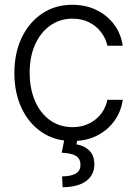

<svg xmlns="http://www.w3.org/2000/svg" viewBox="-20 -573 566 796"><path d="M280.8 11.7Q207.5 11.7 153.3 -24.9Q99.1 -61.5 69.3 -125.2Q39.6 -189 39.6 -270Q39.6 -352.5 69.8 -416.3Q100.1 -480 154.3 -516.6Q208.5 -553.2 279.8 -553.2Q334.5 -553.2 378.9 -532Q423.3 -510.7 452.4 -472.4Q481.4 -434.1 488.8 -383.3H425.3Q418.5 -414.1 399.2 -439.5Q379.9 -464.8 349.9 -480.2Q319.8 -495.6 280.8 -495.6Q228.5 -495.6 188.5 -467.3Q148.4 -439 125.7 -388.7Q103 -338.4 103 -272Q103 -206.1 125 -154.8Q147 -103.5 187.3 -74.7Q227.5 -45.9 280.8 -45.9Q335 -45.9 374.5 -76.7Q414.1 -107.4 425.3 -159.2H488.8Q481.9 -109.9 453.9 -71.3Q425.8 -32.7 381.6 -10.5Q337.4 11.7 280.8 11.7ZM248.5 -2.9H302.7L296.9 25.4Q327.6 30.3 349.4 50.3Q371.1 70.3 371.1 108.9Q371.1 151.9 337.6 177.2Q304.2 202.6 239.7 203.1L237.3 158.2Q272.9 158.2 293.2 147Q313.5 135.7 313.5 110.8Q313.5 84.5 294.7 73.2Q275.9 62 235.8 60.1Z"/></svg>

Font: Inter Tight Light
Style: Regular
Weight: 300
Designer: Rasmus Andersson
Foundry: rsms
Version: Version 3.004